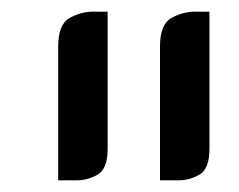

<svg xmlns="http://www.w3.org/2000/svg" viewBox="-20 -817 410 330"><path d="M165 -797V-561Q165 -527 148 -517Q131 -507 111 -507H80V-737Q80 -775 99.5 -786Q119 -797 141 -797ZM340 -797V-561Q340 -527 323 -517Q306 -507 286 -507H255V-737Q255 -775 274.5 -786Q294 -797 316 -797Z"/></svg>

Font: Warnes
Style: Regular
Weight: 400
Designer: Eduardo Rodriguez Tunni
Foundry: Eduardo Rodriguez Tunni
Version: Version 1.002; ttfautohint (v1.8.4.7-5d5b);gftools[0.9.23]